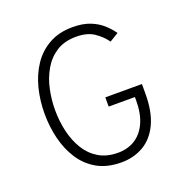

<svg xmlns="http://www.w3.org/2000/svg" viewBox="-129 -833 942 966"><g transform="rotate(-20 342.0 -350.0)"><path d="M360.5 12Q285 12 231.5 -18.2Q178 -48.5 144.5 -100.2Q111 -152 95.2 -216.8Q79.5 -281.5 79.5 -350Q79.5 -420.5 96 -485.5Q112.5 -550.5 146.8 -601.5Q181 -652.5 234.2 -682.2Q287.5 -712 360.5 -712Q415 -712 453.8 -696.5Q492.5 -681 519 -657Q545.5 -633 563.5 -607L516 -578Q492.5 -611 456 -635.8Q419.5 -660.5 360.5 -660.5Q297.5 -660.5 254.5 -632.8Q211.5 -605 185 -559.2Q158.5 -513.5 147 -458.8Q135.5 -404 135.5 -350Q135.5 -289.5 148.5 -234Q161.5 -178.5 188.5 -134.5Q215.5 -90.5 258.2 -65Q301 -39.5 360.5 -39.5Q413.5 -39.5 452.8 -64.5Q492 -89.5 513.8 -137.8Q535.5 -186 535.5 -256.5V-274H395V-323.5H591V-272.5Q591 -174.5 561 -111.5Q531 -48.5 478.8 -18.2Q426.5 12 360.5 12Z"/></g></svg>

Font: Overpass ExtraLight
Style: Regular
Weight: 250
Designer: Delve Withrington, Dave Bailey, Thomas Jockin
Foundry: Delve Fonts LLC
Version: Version 4.000